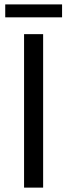

<svg xmlns="http://www.w3.org/2000/svg" viewBox="-20 -856 307 876"><path d="M3.9 -835.9H263.2V-776.9H3.9ZM89.8 -700.2H176.8V0H89.8Z"/></svg>

Font: Post Grotesk Regular
Style: Regular
Weight: 500
Version: 0.900; ttfautohint (v0.96) -l 8 -r 50 -G 200 -x 14 -w "gGD" 